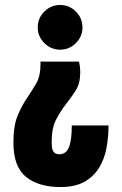

<svg xmlns="http://www.w3.org/2000/svg" viewBox="-20 -569 491 773"><path d="M143 -321V-310Q143 -263 126 -233.5Q109 -204 88.5 -174Q68 -144 51 -103.5Q34 -63 34 5Q34 102 84.5 143Q135 184 224 184Q283 184 320.5 162.5Q358 141 379.5 105.5Q401 70 409 25.5Q417 -19 417 -64H269Q269 -4 257.5 24Q246 52 219 52Q209 52 203 48.5Q197 45 193.5 38.5Q190 32 189 23Q188 14 188 3Q188 -54 206 -88Q224 -122 245.5 -149.5Q267 -177 285 -205Q303 -233 303 -277Q303 -293 301 -306Q299 -319 298 -321ZM222 -549Q185 -549 158.5 -522.5Q132 -496 132 -458Q132 -422 158.5 -395.5Q185 -369 222 -369Q259 -369 285.5 -395.5Q312 -422 312 -458Q312 -496 285.5 -522.5Q259 -549 222 -549Z"/></svg>

Font: Secuela Black
Style: Regular
Weight: 900
Designer: Fernando Haro
Foundry: deFharo
Version: Version 1.704